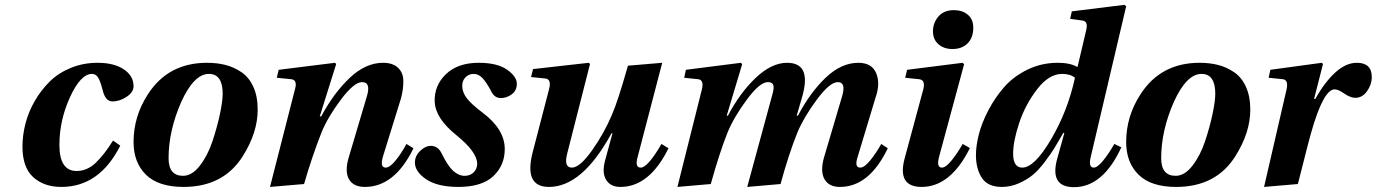

<svg xmlns="http://www.w3.org/2000/svg" viewBox="-20 -762 5700 795"><path d="M73 -155Q73 -202 85.5 -250.5Q98 -299 124 -344Q150 -389 186 -424.5Q222 -460 273.5 -481Q325 -502 384 -502Q452 -502 492.5 -475Q533 -448 533 -405Q533 -380 504 -361Q475 -342 446 -342Q416 -342 405 -389Q395 -428 385.5 -442Q376 -456 361 -456Q314 -456 270 -360Q226 -264 226 -162Q226 -54 297 -54Q341 -54 376.5 -88Q412 -122 448 -180L478 -159Q392 12 234 12Q162 12 117.5 -28.5Q73 -69 73 -155Z M533 -174Q533 -280 592 -371Q676 -502 837 -502Q879 -502 914 -493Q949 -484 980 -463Q1011 -442 1029 -402.5Q1047 -363 1047 -308Q1047 -213 985 -115Q905 12 740 12Q636 12 584.5 -38.5Q533 -89 533 -174ZM678 -107Q678 -34 738 -34Q775 -34 807.5 -76Q840 -118 859.5 -176.5Q879 -235 890.5 -289Q902 -343 902 -374Q902 -456 845 -456Q783 -456 730 -339Q678 -220 678 -107Z M1098 12 1201 -391Q1213 -431 1186 -434L1126 -440L1134 -473L1367 -502L1372 -497L1304 -280H1310Q1362 -377 1428 -439.5Q1494 -502 1566 -502Q1606 -502 1627.5 -482Q1649 -462 1650 -429.5Q1651 -397 1641 -357L1566 -115Q1552 -68 1577 -68Q1594 -68 1618 -97.5Q1642 -127 1663 -166L1692 -148Q1614 12 1491 12Q1444 12 1425.5 -19Q1407 -50 1423 -107L1499 -363Q1517 -422 1479 -422Q1446 -422 1391.5 -349.5Q1337 -277 1311 -213Q1271 -111 1239 0Z M1698 -89Q1698 -116 1719.5 -137Q1741 -158 1764 -158Q1793 -158 1808 -128Q1834 -75 1856.5 -54.5Q1879 -34 1904 -34Q1927 -34 1941.5 -48.5Q1956 -63 1956 -86Q1953 -135 1870 -202Q1783 -272 1780 -340Q1777 -407 1826 -454.5Q1875 -502 1962 -502Q2039 -502 2079.5 -473.5Q2120 -445 2120 -415Q2120 -387 2099 -371.5Q2078 -356 2054 -356Q2028 -356 2015 -382Q1994 -422 1977.5 -439Q1961 -456 1941 -456Q1921 -456 1907 -441.5Q1893 -427 1894 -404Q1895 -377 1915 -352.5Q1935 -328 1979 -295Q2070 -226 2070 -145Q2070 -77 2022.5 -32.5Q1975 12 1878 12Q1792 12 1745 -19.5Q1698 -51 1698 -89Z M2179 -443 2187 -476 2418 -502 2423 -497 2329 -128Q2313 -68 2348 -68Q2381 -68 2431.5 -139.5Q2482 -211 2513 -285Q2538 -341 2580 -490L2722 -502L2621 -115Q2607 -68 2633 -68Q2662 -68 2719 -166L2748 -148Q2669 12 2549 12Q2508 12 2490 -17Q2472 -46 2485 -96L2516 -210H2512Q2391 12 2253 12Q2148 12 2186 -133L2253 -391Q2265 -434 2238 -437Z M2785 12 2886 -391Q2896 -431 2871 -434L2813 -440L2820 -473L3048 -502L3053 -496L2989 -283H2994Q3044 -378 3109.5 -440Q3175 -502 3239 -502Q3344 -502 3300 -356L3279 -284L3284 -283Q3335 -380 3399.5 -441Q3464 -502 3534 -502Q3590 -502 3608 -459Q3626 -416 3605 -357L3532 -115Q3516 -68 3542 -68Q3559 -68 3583 -97.5Q3607 -127 3629 -166L3656 -148Q3579 12 3458 12Q3413 12 3394.5 -19Q3376 -50 3391 -107L3467 -364Q3484 -422 3449 -422Q3416 -422 3362.5 -350Q3309 -278 3282 -214Q3245 -122 3212 0L3074 12L3179 -374Q3186 -400 3181.5 -411Q3177 -422 3159 -422Q3126 -422 3072 -349Q3018 -276 2992 -212Q2960 -132 2923 0Z M3843 -632Q3843 -667 3865.5 -693.5Q3888 -720 3930 -720Q3965 -720 3987.5 -701Q4010 -682 4010 -647Q4010 -606 3986.5 -582.5Q3963 -559 3924 -559Q3888 -559 3865.5 -579Q3843 -599 3843 -632ZM3726 -107 3803 -392Q3813 -431 3786 -434L3728 -440L3736 -473L3966 -502L3972 -496L3869 -115Q3856 -68 3880 -68Q3896 -68 3920 -97.5Q3944 -127 3966 -166L3996 -149Q3916 12 3796 12Q3694 12 3726 -107Z M4021 -120Q4021 -158 4033 -205.5Q4045 -253 4072.5 -305.5Q4100 -358 4138 -401.5Q4176 -445 4234 -473.5Q4292 -502 4360 -502Q4411 -502 4440 -485L4442 -486L4477 -635Q4482 -655 4478.5 -665Q4475 -675 4462 -677L4411 -684L4418 -715L4636 -742L4643 -736L4497 -115Q4485 -68 4509 -68Q4524 -68 4548 -97.5Q4572 -127 4594 -166L4623 -152Q4547 13 4427 13Q4326 13 4357 -103L4387 -211L4383 -212Q4360 -172 4346 -149Q4332 -126 4305.5 -91Q4279 -56 4255.5 -37Q4232 -18 4198.5 -3Q4165 12 4128 12Q4070 12 4045.5 -25.5Q4021 -63 4021 -120ZM4175 -126Q4175 -68 4213 -68Q4263 -68 4332 -185Q4401 -302 4431 -440Q4412 -456 4378 -456Q4323 -456 4274 -392Q4225 -328 4200 -252.5Q4175 -177 4175 -126Z M4643 -174Q4643 -280 4702 -371Q4786 -502 4947 -502Q4989 -502 5024 -493Q5059 -484 5090 -463Q5121 -442 5139 -402.5Q5157 -363 5157 -308Q5157 -213 5095 -115Q5015 12 4850 12Q4746 12 4694.5 -38.5Q4643 -89 4643 -174ZM4788 -107Q4788 -34 4848 -34Q4885 -34 4917.5 -76Q4950 -118 4969.5 -176.5Q4989 -235 5000.5 -289Q5012 -343 5012 -374Q5012 -456 4955 -456Q4893 -456 4840 -339Q4788 -220 4788 -107Z M5214 12 5307 -391Q5316 -431 5292 -434L5233 -440L5240 -473L5453 -502L5458 -497L5421 -352H5426Q5465 -422 5509 -462Q5553 -502 5598 -502Q5660 -502 5660 -443Q5660 -412 5640.5 -384.5Q5621 -357 5592 -357Q5571 -357 5544 -376Q5521 -392 5506 -392Q5460 -392 5409 -213Q5399 -178 5380.5 -104Q5362 -30 5354 0Z"/></svg>

Font: Lingua Franca
Style: Bold Italic
Weight: 700
Italic angle: -13°
Version: Version 1.19